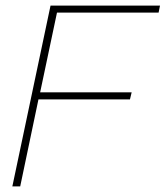

<svg xmlns="http://www.w3.org/2000/svg" viewBox="-20 -664 590 684"><path d="M24 0 160 -644H550L545 -619H183L123 -335H449L443 -310H117L52 0Z"/></svg>

Font: Kanit Thin
Style: Italic
Weight: 250
Italic angle: -12°
Designer: Katatrad Team
Foundry: CadsonDemak
Version: Version 2.000; ttfautohint (v1.8.3)